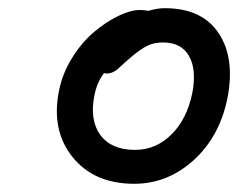

<svg xmlns="http://www.w3.org/2000/svg" viewBox="-20 -760 579 465"><path d="M305.2 -314.9Q207.5 -314.9 155.5 -379.9Q103.5 -444.8 123 -541Q131.3 -582.5 155 -620.4Q178.7 -658.2 207.8 -682.6Q236.8 -707 266.6 -721.4Q296.4 -735.8 318.8 -735.8Q328.1 -735.8 339.8 -733.9Q361.3 -740.2 378.9 -740.2Q469.2 -740.2 509.5 -679.7Q549.8 -619.1 530.8 -522Q511.7 -428.7 448.7 -371.8Q385.7 -314.9 305.2 -314.9ZM209 -530.8Q196.3 -469.7 222.9 -433.3Q249.5 -397 307.1 -397Q357.9 -397 395.5 -434.6Q433.1 -472.2 445.8 -535.2Q456.5 -591.8 437.7 -624.5Q418.9 -657.2 375 -657.2Q352.5 -657.2 336.2 -648.9Q319.8 -640.6 297.9 -622.1Q289.6 -615.2 279.5 -606Q269.5 -596.7 264.9 -592.5Q260.3 -588.4 253.2 -585.2Q246.1 -582 237.8 -582Q236.8 -582 234.9 -582.5Q232.9 -583 231.9 -583Q215.3 -561 209 -530.8Z"/></svg>

Font: Shantell Sans Irregular Bouncy
Style: Italic
Weight: 400
Italic angle: -11.31°
Designer: Stephen Nixon, Anya Danilova, Shantell Martin
Foundry: Arrow Type
Version: Version 1.006;[9816181b4]